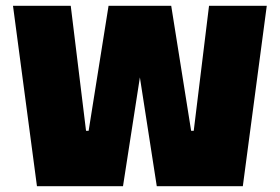

<svg xmlns="http://www.w3.org/2000/svg" viewBox="-20 -645 969 665"><path d="M25 -625H225L278 -192H287L356 -625H503L406 0H108ZM904 -625 821 0H523L426 -625H573L642 -192H651L704 -625Z"/></svg>

Font: Changa ExtraBold
Style: Regular
Weight: 800
Designer: Eduardo Rodriguez Tunni
Foundry: Eduardo Rodriguez Tunni
Version: Version 3.002; ttfautohint (v1.8.2)